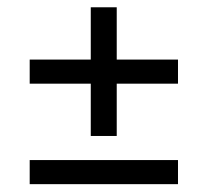

<svg xmlns="http://www.w3.org/2000/svg" viewBox="-20 -566 556 514"><path d="M456.5 -73H59.5V-137.5H456.5ZM292.5 -546.5V-202H223V-546.5ZM456.5 -342H59.5V-406.5H456.5Z"/></svg>

Font: Anek Devanagari Medium
Style: Regular
Weight: 400
Version: Version 1.003